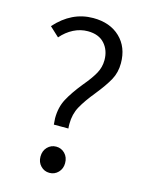

<svg xmlns="http://www.w3.org/2000/svg" viewBox="-107 -749 633 828"><g transform="rotate(15 209.5 -335.0)"><path d="M158 -222Q158 -271 178 -308.5Q198 -346 236 -393Q268 -431 283.5 -459Q299 -487 299 -519Q299 -563 273 -592Q247 -621 198 -621Q165 -621 134.5 -605.5Q104 -590 80 -562L38 -601Q110 -682 206 -682Q281 -682 326 -639Q371 -596 371 -524Q371 -483 353 -450Q335 -417 298 -371Q262 -327 243 -292.5Q224 -258 224 -215Q224 -201 225 -194H160Q158 -214 158 -222ZM140 -46Q140 -72 156 -88.5Q172 -105 195 -105Q218 -105 234 -88.5Q250 -72 250 -46Q250 -21 234 -4.5Q218 12 195 12Q172 12 156 -4.5Q140 -21 140 -46Z"/></g></svg>

Font: Assistant-zap
Style: zap
Weight: 400
Designer: Hebrew By Ben Nathan, Latin by Paul Hunt
Version: Version 2.001